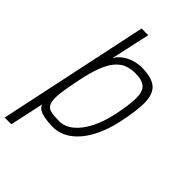

<svg xmlns="http://www.w3.org/2000/svg" viewBox="-294 -899 1180 1180"><g transform="rotate(45 296.5 -309.0)"><path d="M370 -632Q454 -632 494 -601.5Q534 -571 537 -500Q540 -429 513 -305Q493 -210 454 -138Q415 -66 361 -26Q307 14 242 14Q206 14 174.5 8.5Q143 3 123 -8.5Q103 -20 99 -39L51 182H-7L201 -800H259L203 -545Q219 -573 246 -592.5Q273 -612 306 -622Q339 -632 370 -632ZM459 -313Q480 -416 480.5 -473.5Q481 -531 454.5 -555Q428 -579 367 -579Q330 -579 298 -567Q266 -555 239.5 -525Q213 -495 192 -441.5Q171 -388 154 -305Q134 -211 128.5 -157Q123 -103 133.5 -77.5Q144 -52 171.5 -45.5Q199 -39 245 -39Q294 -39 336 -73.5Q378 -108 409.5 -169.5Q441 -231 459 -313Z"/></g></svg>

Font: Victor Mono Thin ExtraLight
Style: Italic
Weight: 250
Italic angle: -12°
Monospace: yes
Version: Version 1.561;gftools[0.9.30]